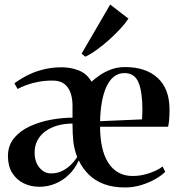

<svg xmlns="http://www.w3.org/2000/svg" viewBox="-20 -814 782 846"><path d="M153.5 9Q115.5 9 84 -6.5Q52.5 -22 33.8 -52.2Q15 -82.5 15 -126Q15 -173 42 -205.5Q69 -238 112.2 -257.8Q155.5 -277.5 205 -286.5Q254.5 -295.5 299.5 -295.5V-349.5Q299.5 -380.5 290.8 -405.2Q282 -430 263 -444.5Q244 -459 212 -459Q179.5 -459 150.8 -453.8Q122 -448.5 98.5 -440Q75 -431.5 57.5 -422L43.5 -447Q57 -457 77 -469.2Q97 -481.5 123.5 -492.5Q150 -503.5 182.5 -510.5Q215 -517.5 252.5 -517.5Q292.5 -517.5 328 -503.2Q363.5 -489 383 -454Q396.5 -466 417.5 -481Q438.5 -496 467.2 -507.2Q496 -518.5 531.5 -518.5Q622 -518.5 674 -471.2Q726 -424 727 -334.5Q727 -303 725.2 -284.8Q723.5 -266.5 720.5 -255.5H421Q421 -207.5 429.5 -167.5Q438 -127.5 455.8 -98.8Q473.5 -70 500.8 -54.2Q528 -38.5 565.5 -38.5Q601 -38.5 638 -51Q675 -63.5 696.5 -80.5L708 -57Q692 -40.5 664.2 -24.8Q636.5 -9 603 1.2Q569.5 11.5 534.5 12Q479.5 12.5 439.2 -2.5Q399 -17.5 371.5 -44.5Q344 -71.5 327 -107Q310.5 -70.5 283.8 -44.5Q257 -18.5 223.5 -4.8Q190 9 153.5 9ZM421 -280 605.5 -288Q606.5 -300 606.8 -309.5Q607 -319 607.5 -329.5Q607.5 -409.5 590.2 -450.8Q573 -492 528.5 -492Q502 -492 482.2 -476.5Q462.5 -461 449.2 -432.5Q436 -404 429 -365Q422 -326 421 -280ZM205 -50Q230.5 -50 251.8 -59.8Q273 -69.5 290.2 -86Q307.5 -102.5 320 -122Q307 -156.5 303.2 -189.8Q299.5 -223 299.5 -269.5Q263.5 -269.5 233 -260.8Q202.5 -252 180 -235.5Q157.5 -219 145 -195.5Q132.5 -172 132.5 -142Q132.5 -101.5 153.5 -75.8Q174.5 -50 205 -50ZM355.5 -564.5 339.5 -577.5 465.5 -794 546 -732Q531 -709.5 508.2 -685Q485.5 -660.5 459.2 -637.2Q433 -614 406.5 -594.8Q380 -575.5 356.5 -564.5Z"/></svg>

Font: Merriweather 144pt SemiBold
Style: Regular
Weight: 600
Version: Version 2.100